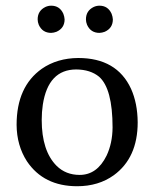

<svg xmlns="http://www.w3.org/2000/svg" viewBox="-20 -642 540 672"><path d="M111.8 -574.2Q111.8 -604.5 139.2 -617.7Q148.9 -622.1 159.2 -622.1Q189 -622.1 201.7 -593.8Q205.6 -583.5 206.1 -574.2Q206.1 -543.5 177.7 -530.8Q168.5 -527.3 159.2 -526.9Q128.4 -526.9 115.7 -555.2Q111.8 -564.9 111.8 -574.2ZM280.8 -574.2Q280.8 -604.5 308.1 -617.7Q317.9 -622.1 328.1 -622.1Q357.9 -622.1 370.6 -593.8Q374.5 -583.5 375 -574.2Q375 -543.5 346.7 -530.8Q337.4 -527.3 328.1 -526.9Q297.4 -526.9 284.7 -555.2Q280.8 -564.9 280.8 -574.2ZM38.1 -205.1Q38.1 -338.9 126.5 -401.4Q180.2 -438.5 253.9 -439Q388.7 -439 438.5 -331.5Q461.4 -280.8 461.9 -213.9Q461.9 -89.8 378.4 -28.8Q324.7 9.8 250 9.8Q132.8 9.8 74.2 -77.6Q38.6 -132.8 38.1 -205.1ZM247.1 -398.9Q148.9 -398.9 129.9 -275.9Q126 -250 126 -222.2Q126 -113.8 178.2 -61.5Q210.4 -29.8 258.8 -29.8Q319.8 -29.8 353 -97.2Q373.5 -140.6 374 -195.8Q374 -332 326.7 -373.5Q296.4 -398.4 247.1 -398.9Z"/></svg>

Font: Linux Biolinum O
Style: Regular
Weight: 400
Designer: Philipp H. Poll
Foundry: Philipp H. Poll
Version: Version 1.0.4